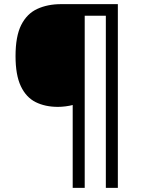

<svg xmlns="http://www.w3.org/2000/svg" viewBox="-20 -780 695 927"><path d="M549 127H491V-704H389V127H331V-273Q316 -269 296.5 -266.5Q277 -264 260 -264Q198 -264 152 -287Q106 -310 80.5 -364Q55 -418 55 -509Q55 -605 82.5 -659.5Q110 -714 160 -737Q210 -760 275 -760H549Z"/></svg>

Font: Noto Sans Mandaic
Style: Regular
Weight: 400
Designer: Monotype Design Team
Foundry: Monotype Imaging Inc.
Version: Version 2.002; ttfautohint (v1.8.4.7-5d5b)